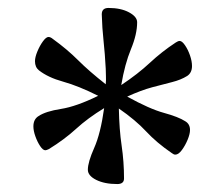

<svg xmlns="http://www.w3.org/2000/svg" viewBox="-20 -776 521 483"><path d="M275 -313Q243 -313 222 -323.5Q201 -334 201 -349Q201 -368 217 -404Q233 -440 242 -504Q201 -479 171.5 -452Q142 -425 103 -401Q97 -398 94 -398Q88 -398 81 -408.5Q74 -419 69 -433Q64 -447 64 -458Q64 -476 77 -484Q95 -496 133.5 -502Q172 -508 227 -535Q177 -560 139 -570.5Q101 -581 78 -599Q68 -607 68 -622Q68 -632 74 -646.5Q80 -661 88 -672Q96 -683 102 -683Q107 -683 113 -678Q149 -652 176.5 -624.5Q204 -597 246 -564Q247 -575 246.5 -584Q246 -593 246 -603Q244 -641 240.5 -673Q237 -705 236 -740Q236 -756 253 -756Q284 -756 304.5 -745Q325 -734 325 -720Q325 -690 309.5 -652.5Q294 -615 285 -562Q327 -590 357 -618Q387 -646 422 -669Q428 -673 432 -673Q438 -673 445.5 -662Q453 -651 458 -636.5Q463 -622 463 -610Q463 -593 451 -585Q435 -575 413 -569.5Q391 -564 363 -556.5Q335 -549 300 -533Q356 -502 392.5 -492Q429 -482 446 -471Q458 -464 458 -449Q458 -439 452 -424.5Q446 -410 437.5 -398.5Q429 -387 421 -387Q417 -387 412 -391Q374 -417 347.5 -445.5Q321 -474 279 -503Q280 -450 286 -409.5Q292 -369 292 -327Q292 -313 275 -313Z"/></svg>

Font: BriemHand
Style: Regular
Weight: 400
Designer: Gunnlaugur SE Briem, Eben Sorkin
Foundry: Sorkin Type
Version: Version 1.001; ttfautohint (v1.8.4.7-5d5b)